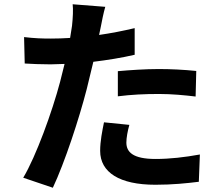

<svg xmlns="http://www.w3.org/2000/svg" viewBox="-20 -830 1040 901"><path d="M533 -496V-378C596 -386 658 -389 726 -389C787 -389 848 -383 898 -377L901 -497C842 -503 782 -506 725 -506C661 -506 589 -501 533 -496ZM587 -244 468 -256C460 -216 450 -168 450 -122C450 -21 541 37 709 37C789 37 857 30 913 23L918 -105C846 -92 777 -84 710 -84C603 -84 573 -117 573 -161C573 -183 579 -216 587 -244ZM219 -649C178 -649 144 -650 93 -656L96 -532C131 -530 169 -528 217 -528L283 -530L262 -446C225 -306 149 -96 89 4L228 51C284 -68 351 -272 387 -412L418 -540C484 -548 552 -559 612 -573V-698C557 -685 501 -674 445 -666L453 -704C457 -726 466 -771 474 -798L321 -810C324 -787 322 -746 318 -709L309 -652C278 -650 248 -649 219 -649Z"/></svg>

Font: Source Han Sans KR
Style: Bold
Weight: 700
Designer: Ryoko NISHIZUKA 西塚涼子 (kana, bopomofo & ideographs); Paul D. Hunt (Latin, Greek & Cyrillic); Sandoll Communications 산돌커뮤니
Foundry: Adobe
Version: Version 2.004;hotconv 1.0.118;makeotfexe 2.5.65603